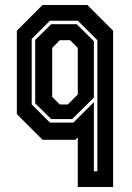

<svg xmlns="http://www.w3.org/2000/svg" viewBox="-20 -560 528 769"><path d="M433 189H291.5V-10L282 0H150.5L47.5 -103V-437L150.5 -540H330L433 -437ZM370 126V-399L292 -477H180L107 -404V-142L180 -69H274L356 -151V126ZM269 -83H185L121 -146V-400L185 -463H287L356 -395V-169ZM251.5 -141.5 291.5 -181.5V-368L261 -399H219.5L189 -368V-172L219.5 -141.5Z"/></svg>

Font: Tourney Condensed Regular
Style: Bold
Weight: 700
Width: 3
Designer: Tyler Finck
Foundry: Etcetera Type Co
Version: Version 1.010; ttfautohint (v1.8.3)